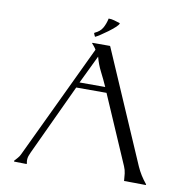

<svg xmlns="http://www.w3.org/2000/svg" viewBox="-79 -785 844 863"><g transform="rotate(10 342.5 -354.0)"><path d="M42 -1 40.5 -2V-4.9Q47.4 -12.7 54.7 -20.8Q62 -28.8 66.4 -38.6L314 -559.6Q310.1 -566.9 304.7 -573.2Q299.3 -579.6 293.9 -585.9V-586.4L295.4 -587.9H374.5L376.5 -586.4L597.2 -76.7Q614.3 -38.1 642.6 -3.9L643.6 -1Q643.1 -1 642.1 -0.5Q641.1 0 640.6 0Q615.7 0 591.8 -0.7Q567.9 -1.5 543 -1Q542 -18.1 540 -34.4Q538.1 -50.8 531.2 -66.4L396.5 -377.4H258.3L107.4 -54.2Q103.5 -45.9 100.3 -36.9Q97.2 -27.8 97.2 -18.1Q97.2 -14.2 97.7 -10.5Q98.1 -6.8 99.1 -2.9L98.6 -1L97.7 0ZM386.2 -402.3Q372.1 -434.1 356 -465.6Q339.8 -497.1 331.1 -531.2L269 -402.3ZM296.9 -634.3Q321.3 -645 332 -664.1Q342.8 -683.1 348.1 -708Q361.8 -708 374.8 -704.1Q387.7 -700.2 400.4 -696.3L400.9 -694.3Q398.9 -687.5 386 -675.8Q373 -664.1 356.9 -652.1Q340.8 -640.1 325.4 -630.1Q310.1 -620.1 302.7 -616.7L300.8 -618.2L295.4 -630.4V-632.3Z"/></g></svg>

Font: CAT Linz
Style: Regular
Weight: 400
Designer: Peter Wiegel
Foundry: Peter Wiegel
Version: Version 1.08